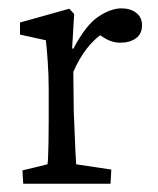

<svg xmlns="http://www.w3.org/2000/svg" viewBox="-20 -444 383 464"><path d="M36.1 0 34.2 -32.2 94.7 -46.9Q95.7 -51.8 96.2 -64.5Q96.7 -77.1 97.2 -98.6Q97.7 -120.1 97.7 -152.3V-229.5Q97.7 -263.7 95.2 -297.4Q92.8 -331.1 90.8 -346.7L28.3 -360.4V-389.6L147.5 -422.9L159.2 -410.2L154.3 -327.1L157.2 -326.2Q187.5 -383.8 217.8 -403.8Q248 -423.8 273.4 -423.8Q294.9 -423.8 309.1 -413.1Q323.2 -402.3 323.2 -382.8Q323.2 -362.3 308.6 -351.6Q293.9 -340.8 270.5 -340.8Q253.9 -340.8 238.8 -348.6Q223.6 -356.4 210.9 -368.2L225.6 -361.3Q207 -348.6 189.5 -326.2Q171.9 -303.7 157.2 -270.5L158.2 -175.8Q159.2 -154.3 160.2 -128.9Q161.1 -103.5 162.1 -81.5Q163.1 -59.6 164.1 -46.9L249 -34.2L247.1 0Z"/></svg>

Font: Crimson Pro Light
Style: Regular
Weight: 300
Designer: Jacques Le Bailly
Foundry: Baron von Fonthausen
Version: Version 1.003